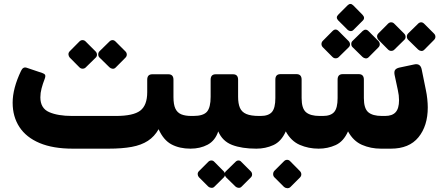

<svg xmlns="http://www.w3.org/2000/svg" viewBox="-20 -758 2268 987"><path d="M354.1 6.2Q252.7 6.2 183.9 -22.6Q115 -51.5 80 -104.8Q45 -158.1 45 -230.1Q45 -303.4 88.1 -393.6Q93 -404.7 100.8 -409.1Q108.6 -413.5 120.9 -408.5L198.1 -382.4Q208.2 -379.1 211.7 -373.1Q215.1 -367 209.9 -352.9Q199.9 -327.1 193.7 -303.7Q187.5 -280.4 187.5 -257.7Q187.5 -201.5 232.5 -181.7Q277.5 -161.9 351 -161.9H575.5Q665.1 -161.9 700.9 -189.2Q736.8 -216.6 736.8 -284.1V-348.1Q736.8 -376.2 763 -376.2H845.5Q871.7 -376.2 871.7 -348.1V-259.1Q871.7 -221.2 881.4 -200.1Q891.1 -179 911.6 -170.4Q932.1 -161.9 963.6 -161.9H974.2Q989.2 -161.9 989.2 -146.9V-23.8Q989.2 6.2 959.2 6.2Q903.2 6.2 861.9 -15.6Q820.5 -37.5 795.4 -93.8Q774.1 -56.1 740.4 -34.1Q706.6 -12.1 657.1 -2.9Q607.6 6.2 538 6.2ZM420.4 -411.1Q414.5 -405.2 405.1 -404.9Q395.6 -404.6 388.1 -412.1L338.4 -462.2Q332.5 -469.1 331.9 -478.1Q331.3 -487 338.4 -494.5L388.1 -544.6Q395.6 -552.1 404.7 -551.8Q413.9 -551.5 420.4 -544.6L470.5 -494.5Q478 -487.4 478.5 -477.7Q479 -468.1 471.5 -461.2ZM574.9 -411.1Q567.7 -403.6 558.6 -404.6Q549.5 -405.6 542.6 -412.1L491.5 -462.2Q485 -468.7 485 -478.4Q485 -488 491.5 -494.5L542.6 -544.6Q549.5 -551.5 557.9 -551.8Q566.4 -552.1 573.9 -544.6L624 -494.5Q631.5 -487.4 631.8 -478.1Q632.1 -468.7 624.6 -461.2Z M959 6.2Q944 6.2 944 -9.1V-131.9Q944 -161.9 974 -161.9Q1025 -161.9 1043.9 -183.7Q1062.8 -205.6 1062.8 -260.1V-348.1Q1062.8 -376.2 1089 -376.2H1177.7Q1204 -376.2 1204 -348.1V-260.1Q1204 -225.6 1213.3 -203.9Q1222.6 -182.1 1246.2 -172Q1269.9 -161.9 1312.7 -161.9Q1327.7 -161.9 1327.7 -146.9V-23.8Q1327.7 6.2 1297.7 6.2Q1223 6.2 1173.1 -13Q1123.3 -32.3 1101.9 -82.6Q1086 -34.8 1047.6 -14.3Q1009.2 6.2 959 6.2ZM1081.7 202.2Q1075.9 208.1 1066.7 207.6Q1057.6 207.1 1050.7 201.2L1002.5 153Q996.6 146.5 996.3 137.5Q996 128.5 1002.5 122L1050.7 73.8Q1057.6 66.9 1066.6 66.9Q1075.5 66.9 1081.7 73.8L1129.4 122Q1136.2 128.5 1136.7 137.8Q1137.2 147.1 1130.4 154ZM1221.2 202.2Q1215.4 208.1 1206.6 207.6Q1197.7 207.1 1190.9 201.2L1141.6 153Q1135.8 146.5 1135.4 137.2Q1135.1 127.9 1141.6 122L1190.9 73.8Q1197.7 66.9 1206.1 66.9Q1214.4 66.9 1220.2 73.8L1268.5 122Q1275.4 128.5 1275.9 137.8Q1276.4 147.1 1269.5 154Z M1298 6.2Q1283 6.2 1283 -9.1V-131.9Q1283 -161.9 1313 -161.9H1319.9Q1360.1 -161.9 1377.8 -182.1Q1395.5 -202.4 1395.5 -253.9V-348.7Q1395.5 -376.9 1421.8 -376.9H1504.2Q1530.5 -376.9 1530.5 -348.7V-253.9Q1530.5 -200.7 1552.9 -181.3Q1575.4 -161.9 1623.2 -161.9H1633Q1648 -161.9 1648 -146.9V-23.8Q1648 6.2 1618 6.2Q1565.9 6.2 1521 -13.3Q1476.1 -32.9 1449.1 -82.6Q1425.9 -30.4 1385.2 -12.1Q1344.5 6.2 1298 6.2ZM1472.4 204Q1465.9 209.9 1456.4 209.4Q1447 208.9 1440.1 203L1390 152.9Q1384.1 146.4 1384.1 137.1Q1384.1 127.7 1390 120.6L1440.1 70.5Q1447 63.6 1455.9 63.6Q1464.9 63.6 1471.4 70.5L1520.9 120.6Q1528.4 127.7 1528.9 137.1Q1529.4 146.4 1522.5 153.9Z M1618 6.2Q1603 6.2 1603 -9.1V-131.9Q1603 -161.9 1633 -161.9H1639.9Q1680.1 -161.9 1697.8 -182.1Q1715.5 -202.4 1715.5 -253.9V-348.7Q1715.5 -376.9 1741.8 -376.9H1824.2Q1850.5 -376.9 1850.5 -348.7V-253.9Q1850.5 -200.7 1872.9 -181.3Q1895.4 -161.9 1943.2 -161.9H1953Q1968 -161.9 1968 -146.9V-23.8Q1968 6.2 1938 6.2Q1885.9 6.2 1841 -13.3Q1796.1 -32.9 1769.1 -82.6Q1745.9 -30.4 1705.2 -12.1Q1664.5 6.2 1618 6.2ZM1796.9 -604.1Q1790.4 -597.6 1781.9 -598.1Q1773.5 -598.6 1766.6 -605.1L1718.5 -653.2Q1704.5 -668.2 1718.5 -682.2L1766.6 -730.4Q1781.2 -745 1795.9 -730.4L1843.4 -682.2Q1858.7 -666 1845 -652.2ZM1721.1 -464.4Q1715.2 -458.5 1705.8 -458.2Q1696.4 -457.9 1688.9 -465.4L1639.1 -515.5Q1632.6 -522.4 1632.6 -531.6Q1632.6 -540.9 1639.1 -547.7L1688.9 -597.9Q1705.1 -614.5 1721.1 -597.9L1771.2 -547.7Q1778.7 -540.6 1779.2 -531Q1779.7 -521.4 1772.2 -514.5ZM1875.6 -464.4Q1868.5 -456.9 1859.4 -457.9Q1850.2 -458.9 1843.4 -465.4L1792.3 -515.5Q1785.8 -522 1785.8 -531.9Q1785.8 -541.9 1792.3 -547.7L1843.4 -597.9Q1859.6 -612.9 1874.6 -597.9L1924.7 -547.7Q1931.6 -541.2 1932.2 -531.6Q1932.9 -522 1925.4 -514.5Z M1939.1 6.2Q1931 6.2 1927 1.3Q1923 -3.6 1923 -10.6V-135.6Q1923 -149.6 1931 -155.7Q1939 -161.9 1953 -161.9H1959.5Q1996.6 -161.9 2013.9 -181.3Q2031.3 -200.7 2031.3 -242.7Q2031.3 -255.2 2029.8 -268.2Q2028.3 -281.1 2025.1 -295.1L2008.4 -373.2Q2005.1 -391 2011.6 -399.1Q2018.1 -407.2 2032.8 -410.5L2109 -426.7Q2141.4 -433.9 2147.9 -400.5L2169 -296.4Q2174 -273.6 2176.5 -249Q2179 -224.4 2179 -205.9Q2179 -111 2131.2 -52.4Q2083.5 6.2 1989.4 6.2ZM2006.9 -502.6Q2001 -496.7 1991.6 -496.4Q1982.1 -496.1 1974.6 -503.6L1924.9 -553.7Q1919 -560.6 1918.4 -569.6Q1917.8 -578.5 1924.9 -586L1974.6 -636.1Q1982.1 -643.6 1991.2 -643.3Q2000.4 -643 2006.9 -636.1L2057 -586Q2064.5 -578.9 2065 -569.2Q2065.5 -559.6 2058 -552.7ZM2161.4 -502.6Q2154.2 -495.1 2145.1 -496.1Q2136 -497.1 2129.1 -503.6L2078 -553.7Q2071.5 -560.2 2071.5 -569.9Q2071.5 -579.5 2078 -586L2129.1 -636.1Q2136 -643 2144.4 -643.3Q2152.9 -643.6 2160.4 -636.1L2210.5 -586Q2218 -578.9 2218.3 -569.6Q2218.6 -560.2 2211.1 -552.7Z"/></svg>

Font: Rubik Light
Style: Regular
Weight: 300
Designer: Hubert and Fischer
Foundry: Hubert and Fischer
Version: Version 2.300;gftools[0.9.30]